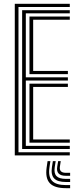

<svg xmlns="http://www.w3.org/2000/svg" viewBox="-20 -820 416 1013"><path d="M58 0V-800H348.2V-783.2H77.5V-16.8H348.2V0ZM96.8 -33.8V-766.2H348.2V-749.5H116.2V-412H338.2V-395.2H116.2V-50.5H348.2V-33.8ZM135.5 -429V-732.8H348.2V-715.8H155V-445.8H338.2V-429ZM135.5 -67.2V-378.5H338.2V-361.5H155V-84.2H348.2V-67.2ZM245.8 30 240.8 64.2Q234 112 254.9 134.2Q275.8 156.5 327.8 156.5H350V172.8H327.8Q267.2 172.8 242.8 146.5Q218.2 120.2 226 64.2L231 30ZM300.5 30 296 59Q291 91.8 327.8 91.8H350V107.5H327.8Q273.5 107.5 282 59L286.8 30ZM273.8 30 268.8 61.8Q263.8 94 277.9 108.9Q292 123.8 327.8 123.8H350V140.2H327.8Q283.2 140.2 265.5 121.1Q247.8 102 254 61.8L259 30Z"/></svg>

Font: Big Shoulders Inline Text SemiBold
Style: Regular
Weight: 600
Designer: Patric King
Foundry: XO Type Co
Version: Version 1.000